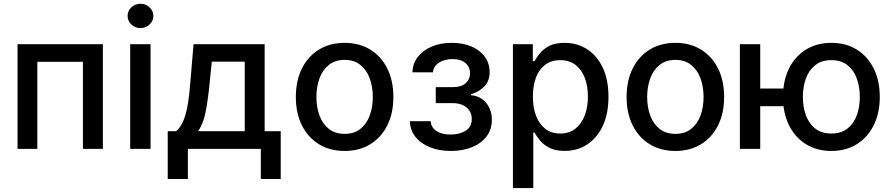

<svg xmlns="http://www.w3.org/2000/svg" viewBox="-20 -776 4661 1001"><path d="M71.4 0V-545.5H516.3V0H412.3V-453.8H174.7V0Z M658.7 0V-545.5H764.9V0ZM712.4 -629.6Q684.7 -629.6 665 -648.3Q645.2 -666.9 645.2 -692.8Q645.2 -719.1 665 -737.7Q684.7 -756.4 712.4 -756.4Q740.1 -756.4 759.8 -737.7Q779.5 -719.1 779.5 -692.8Q779.5 -666.9 759.8 -648.3Q740.1 -629.6 712.4 -629.6Z M854.4 157.3V-92H898.8Q915.8 -107.6 927.7 -129.3Q939.6 -150.9 948 -180.8Q956.3 -210.6 962 -250.5Q967.7 -290.5 971.9 -342L989 -545.5H1359.7V-92H1443.5V157.3H1339.8V0H959.5V157.3ZM1012.4 -92H1256V-454.5H1084.2L1072.8 -342Q1064.6 -256 1052.2 -193Q1039.8 -130 1012.4 -92Z M1776.6 11Q1699.9 11 1642.8 -24.1Q1585.6 -59.3 1554 -122.5Q1522.4 -185.7 1522.4 -270.2Q1522.4 -355.1 1554 -418.7Q1585.6 -482.2 1642.8 -517.4Q1699.9 -552.6 1776.6 -552.6Q1853.3 -552.6 1910.5 -517.4Q1967.7 -482.2 1999.3 -418.7Q2030.9 -355.1 2030.9 -270.2Q2030.9 -185.7 1999.3 -122.5Q1967.7 -59.3 1910.5 -24.1Q1853.3 11 1776.6 11ZM1777 -78.1Q1826.7 -78.1 1859.4 -104.4Q1892 -130.7 1907.8 -174.4Q1923.7 -218 1923.7 -270.6Q1923.7 -322.8 1907.8 -366.7Q1892 -410.5 1859.4 -437.1Q1826.7 -463.8 1777 -463.8Q1726.9 -463.8 1694.1 -437.1Q1661.2 -410.5 1645.4 -366.7Q1629.6 -322.8 1629.6 -270.6Q1629.6 -218 1645.4 -174.4Q1661.2 -130.7 1694.1 -104.4Q1726.9 -78.1 1777 -78.1Z M2116.8 -144.2H2225.5Q2227.6 -110.8 2255.9 -92.7Q2284.1 -74.6 2329.2 -74.6Q2375 -74.6 2407.3 -94.3Q2439.6 -114 2439.6 -155.5Q2439.6 -180.4 2427.4 -199Q2415.1 -217.7 2392.9 -228Q2370.7 -238.3 2340.6 -238.3H2251.8V-321.7H2340.6Q2385.7 -321.7 2408 -342.3Q2430.4 -362.9 2430.4 -393.8Q2430.4 -427.2 2406.4 -447.6Q2382.5 -468 2339.8 -468Q2296.5 -468 2267.8 -448.7Q2239 -429.3 2237.6 -398.8H2130.3Q2131.4 -444.6 2158.2 -479.2Q2185 -513.8 2230.6 -533.2Q2276.3 -552.6 2334.5 -552.6Q2395.2 -552.6 2439.6 -533Q2484 -513.5 2508.3 -479Q2532.7 -444.6 2532.7 -399.9Q2532.7 -354.8 2505.9 -326.2Q2479 -297.6 2436.1 -285.2V-279.5Q2467.7 -277.3 2492.2 -260.3Q2516.7 -243.3 2530.5 -215.2Q2544.4 -187.1 2544.4 -151.6Q2544.4 -101.6 2516.9 -65Q2489.3 -28.4 2440.9 -8.7Q2392.4 11 2330.3 11Q2269.9 11 2222.1 -8Q2174.4 -27 2146.5 -61.8Q2118.6 -96.6 2116.8 -144.2Z M2654.1 204.5V-545.5H2757.8V-457H2766.7Q2775.9 -474.1 2793.3 -496.4Q2810.7 -518.8 2841.6 -535.7Q2872.5 -552.6 2923.3 -552.6Q2989.3 -552.6 3041.2 -519.2Q3093 -485.8 3122.7 -422.9Q3152.3 -360.1 3152.3 -271.7Q3152.3 -183.2 3122.9 -120.2Q3093.4 -57.2 3041.9 -23.3Q2990.4 10.7 2924.4 10.7Q2874.6 10.7 2843.2 -6Q2811.8 -22.7 2794 -45.1Q2776.3 -67.5 2766.7 -84.9H2760.3V204.5ZM2758.2 -272.7Q2758.2 -215.2 2774.9 -171.9Q2791.5 -128.6 2823.2 -104.2Q2854.8 -79.9 2900.6 -79.9Q2948.2 -79.9 2980.1 -105.3Q3012.1 -130.7 3028.6 -174.4Q3045.1 -218 3045.1 -272.7Q3045.1 -326.7 3028.9 -369.7Q3012.8 -412.6 2980.6 -437.5Q2948.5 -462.4 2900.6 -462.4Q2854.4 -462.4 2822.6 -438.6Q2790.8 -414.8 2774.5 -372.2Q2758.2 -329.5 2758.2 -272.7Z M3501.1 11Q3424.4 11 3367.2 -24.1Q3310 -59.3 3278.4 -122.5Q3246.8 -185.7 3246.8 -270.2Q3246.8 -355.1 3278.4 -418.7Q3310 -482.2 3367.2 -517.4Q3424.4 -552.6 3501.1 -552.6Q3577.8 -552.6 3634.9 -517.4Q3692.1 -482.2 3723.7 -418.7Q3755.3 -355.1 3755.3 -270.2Q3755.3 -185.7 3723.7 -122.5Q3692.1 -59.3 3634.9 -24.1Q3577.8 11 3501.1 11ZM3501.4 -78.1Q3551.1 -78.1 3583.8 -104.4Q3616.5 -130.7 3632.3 -174.4Q3648.1 -218 3648.1 -270.6Q3648.1 -322.8 3632.3 -366.7Q3616.5 -410.5 3583.8 -437.1Q3551.1 -463.8 3501.4 -463.8Q3451.3 -463.8 3418.5 -437.1Q3385.7 -410.5 3369.9 -366.7Q3354 -322.8 3354 -270.6Q3354 -218 3369.9 -174.4Q3385.7 -130.7 3418.5 -104.4Q3451.3 -78.1 3501.4 -78.1Z M4148.1 -314.6V-222.3H3857.2V-314.6ZM3943.5 -545.5V0H3837.4V-545.5ZM4314.3 11Q4238.3 11 4181.5 -24.5Q4124.6 -60 4093.4 -123.4Q4062.1 -186.8 4062.1 -270.6Q4062.1 -355.1 4093.4 -418.5Q4124.6 -481.9 4181.5 -517.2Q4238.3 -552.6 4314.3 -552.6Q4390.6 -552.6 4447.3 -517.2Q4503.9 -481.9 4535.3 -418.5Q4566.8 -355.1 4566.8 -270.6Q4566.8 -186.8 4535.3 -123.4Q4503.9 -60 4447.3 -24.5Q4390.6 11 4314.3 11ZM4314.3 -79.9Q4365.8 -79.9 4398.6 -106Q4431.5 -132.1 4447.1 -175.4Q4462.7 -218.8 4462.7 -270.6Q4462.7 -322.8 4447.1 -366.3Q4431.5 -409.8 4398.6 -436.1Q4365.8 -462.4 4314.3 -462.4Q4263.1 -462.4 4230.1 -436.1Q4197.1 -409.8 4181.5 -366.3Q4165.8 -322.8 4165.8 -270.6Q4165.8 -218.8 4181.5 -175.4Q4197.1 -132.1 4230.1 -106Q4263.1 -79.9 4314.3 -79.9Z"/></svg>

Font: InterMG Medium
Style: Regular
Weight: 500
Designer: Rasmus Andersson
Foundry: rsms
Version: Version 3.019;December 26, 2023;FontCreator 15.0.0.2955 64-b